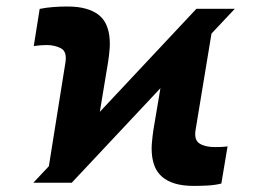

<svg xmlns="http://www.w3.org/2000/svg" viewBox="-20 -573 818 602"><path d="M133.2 -51.8 185.4 -378.6Q190 -411.6 171.2 -421.5Q151.3 -431.8 126.1 -431.8Q116.1 -431.8 105.8 -430.9Q95.5 -430 85.9 -428.6L104.4 -545.1Q125.7 -549.4 147.7 -551Q169.7 -552.6 191.1 -552.6Q225.1 -552.6 248.9 -545.8Q272.7 -539.1 288.2 -527.2Q303.6 -515.3 311.6 -498.9Q319.6 -482.6 322.4 -463.2Q325.3 -443.9 323.9 -422.4Q322.4 -400.9 318.9 -378.6L293 -222.3L595.9 -545.5H716.3L643.1 -467.7L593 -164.1Q588.4 -133.9 605.8 -122.9Q623.2 -111.9 653.4 -111.9Q661.6 -111.9 672.2 -112.2Q682.9 -112.6 693.5 -114L674 2.5Q653.8 7.5 631.4 8.7Q609 9.9 588.4 9.9Q552.2 9.9 527.9 2.3Q503.6 -5.3 488.5 -18.5Q473.4 -31.6 466.1 -48.8Q458.8 -66.1 456.7 -85.6Q454.5 -105.1 456.3 -125.5Q458.1 -146 460.9 -165.1L483 -296.5L204.9 0H84.5Z"/></svg>

Font: Inter P Extra Bold
Style: Italic
Weight: 800
Italic angle: 9.39999°
Designer: Rasmus Andersson
Foundry: rsms
Version: Version 3.018;git-588b23468